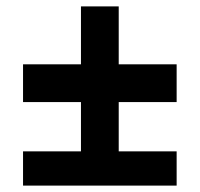

<svg xmlns="http://www.w3.org/2000/svg" viewBox="-20 -580 624 600"><path d="M233 -80V-560H351V-80ZM52 -379H532V-261H52ZM52 -107H532V0H52Z"/></svg>

Font: Murecho Thin Black
Style: Regular
Weight: 900
Version: Version 1.010